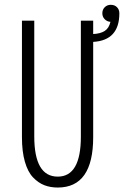

<svg xmlns="http://www.w3.org/2000/svg" viewBox="-20 -788 528 818"><path d="M226 11Q194.5 11 168.8 1Q143 -9 120.8 -32.2Q98.5 -55.5 86 -99Q73.5 -142.5 73.5 -203.5V-700H126V-207Q126 -35.5 226 -35.5Q324.5 -35.5 324.5 -205.5V-700H377V-643Q408 -644.5 426.2 -656.2Q444.5 -668 450.5 -695Q436 -696 426 -706.2Q416 -716.5 416 -731.5Q416 -747 426.2 -757.2Q436.5 -767.5 452 -767.5Q468.5 -767.5 478.5 -757.2Q488.5 -747 488.5 -731.5Q488.5 -616 377 -609.5V-203.5Q377 11 226 11Z"/></svg>

Font: League Mono Condensed UltraLight
Style: Regular
Weight: 200
Width: 1
Designer: Tyler Finck
Foundry: The League of Moveable Type / Tyler Finck
Version: Version 2.210